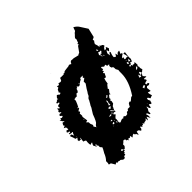

<svg xmlns="http://www.w3.org/2000/svg" viewBox="-129 -580 692 692"><g transform="rotate(-45 216.5 -234.5)"><path d="M55 -199Q57 -197 60 -188L61 -192Q61 -194 62 -195Q63 -198 66 -201Q64 -203 62 -202H58L55 -203L51 -204V-207H58Q58 -211 59 -212H53Q51 -213 49 -215L51 -218L52 -221L57 -220L61 -219V-224L60 -230L52 -234L57 -236L61 -238Q60 -239 58 -242L60 -246L63 -251L68 -250L72 -249Q71 -251 66 -256L64 -260L61 -264Q63 -263 68 -263V-268L74 -265L77 -266L80 -267V-269L77 -272L74 -274Q72 -279 80 -281L82 -280L83 -279L87 -281Q84 -284 81 -285V-287L80 -289Q81 -290 83 -292L85 -293V-301L89 -298L92 -295Q96 -297 94 -299V-301L93 -303L96 -306L100 -307Q105 -307 106 -311Q104 -313 102 -313H100L98 -314V-316L97 -317L101 -319L105 -320Q105 -322 107 -324L113 -322L112 -324Q112 -325 111 -327Q112 -329 119 -336Q124 -334 127 -330Q133 -330 134 -334L132 -336L130 -337L133 -342L135 -347L138 -349L142 -351Q142 -356 141 -358Q149 -356 150 -356Q152 -358 153 -362L161 -360Q167 -360 168 -364L170 -368L171 -372Q172 -371 175 -371H189Q190 -372 190 -372Q190 -374 191 -374Q192 -373 195 -373L197 -375L200 -377L206 -378L214 -379Q222 -379 227 -382Q231 -381 235 -378L236 -380L237 -381Q238 -386 245 -388Q246 -387 252 -387H256L260 -386L264 -385L268 -384Q272 -384 274 -382L279 -385L284 -387L299 -408H301L304 -409Q304 -410 303 -411Q302 -412 302 -414L305 -415L307 -416Q308 -421 311 -427V-431L310 -434L314 -439L319 -444Q322 -449 329 -453L331 -459L334 -467Q346 -460 351 -452Q355 -445 360 -438L369 -424L365 -407L361 -390Q356 -387 351 -385L352 -383L353 -380Q351 -378 348.5 -374Q346 -370 346 -369Q348 -363 349 -359Q350 -357 350 -350Q353 -351 354 -354L356 -352L357 -349H361Q367 -344 366 -340L364 -339L361 -337Q358 -334 355 -328H362L364 -331L365 -333L367 -332L368 -331L371 -322L367 -318L364 -314Q362 -316 362 -319Q362 -322 359 -323Q357 -318 354 -313L355 -307L356 -301Q357 -305 362 -311L366 -309L364 -304L362 -298Q360 -290 361 -287Q364 -286 367 -283L369 -285Q371 -287 374 -293Q374 -291 374.5 -289Q375 -287 376 -286V-284H379L380 -286V-289Q385 -289 386 -290H387L388 -291Q390 -291 391 -290L389 -285L386 -279L392 -277Q393 -274 390 -272L388 -271L386 -270Q382 -267 379 -263H385L383 -255Q385 -253 386 -253Q388 -254 389 -254Q390 -255 391 -255Q392 -255 393 -254Q396 -254 398 -253L397 -262Q396 -266 394 -272H402L401 -264L400 -256Q399 -247 400 -240L398 -235L396 -230L390 -233L388 -229L386 -225L380 -228Q379 -225 377 -221L381 -222L384 -223L386 -222Q388 -220 389 -219V-220L392 -219L396 -218L398 -220L401 -222Q402 -218 402 -206H401L399 -205V-203Q400 -202 400 -200L401 -198Q399 -193 403 -184L400 -182L397 -179L395 -178L392 -177Q389 -171 386 -166L390 -161L392 -159L395 -156Q394 -155 391 -155Q385 -155 383 -156Q381 -154 383 -152L385 -150L386 -148V-146L385 -144L380 -143L374 -141V-135H382Q382 -134 383 -133Q384 -132 385 -131Q382 -128 379 -127L375 -128L372 -129Q369 -127 367 -124L368 -116L369 -108Q368 -107 363 -109L360 -110H357Q358 -102 361 -93Q353 -91 350 -89L348 -91L347 -94Q345 -97 341 -99L340 -95L339 -92L341 -88L343 -84L341 -78Q341 -74 338 -73L334 -75L330 -78Q328 -76 328 -71Q328 -66 325 -64Q323 -65 321 -70L320 -74L319 -78Q317 -76 317 -75V-72L316 -69L315 -67L313 -64L311 -62V-51Q308 -48 306 -52L304 -57L301 -61Q300 -60 299 -59Q298 -58 297 -58L299 -55L300 -51V-39L296 -46L293 -52L291 -49L290 -45Q289 -41 286 -40V-51Q285 -49 280 -44H276L272 -43L271 -42L269 -40L266 -46L264 -43L263 -40L261 -41H259Q257 -39 256 -36L254 -40L252 -43Q249 -42 249 -40V-37L248 -34Q245 -31 243 -30L240 -35L236 -39H229V-37L228 -34V-31Q227 -29 227 -26Q224 -29 222 -35L220 -36H218L216 -42Q209 -41 205 -35L203 -37V-40L201 -46L200 -44Q198 -42 197 -41Q191 -43 190 -43Q189 -42 187 -35V-38L186 -41L184 -42Q182 -42 181 -43V-46L180 -49Q180 -49 178 -50Q175 -50 173 -51L170 -48L166 -44L164 -43Q162 -42 162 -41V-34L159 -30L155 -26H151V-21Q148 -21 147 -22L146 -19L145 -15Q143 -17 143 -18Q142 -16 142 -10Q140 -9 135 -9Q134 -6 132 -2H124L120 -5L118 -7L115 -9Q114 -8 112 -8Q110 -10 109 -10H105L100 -9V-11L99 -13L95 -11L92 -9L83 -24L81 -25H78Q75 -26 74 -29L76 -31V-42Q86 -52 92 -68L94 -71Q95 -72 95 -73L99 -80L102 -87Q97 -92 96 -94V-102L94 -104L92 -105L90 -104H88L86 -109L83 -114L84 -118Q86 -122 88 -125Q86 -127 83 -125L81 -124L79 -123Q76 -128 77 -134V-139L78 -144Q77 -147 74 -148L71 -149L68 -150Q68 -155 69 -159Q71 -166 70 -168Q68 -166 67 -161Q65 -162 58 -162Q58 -167 57 -168L60 -171Q60 -172 61 -173Q62 -174 63 -175L55 -177L52 -187L48 -197Q51 -200 55 -199ZM209 -117 208 -112V-107L210 -106L212 -104L218 -107L224 -109Q227 -109 229 -107L233 -111Q235 -112 237 -110L239 -109L240 -107H245L250 -108L252 -111L254 -114L258 -115H261L263 -118L264 -120H275L278 -126L282 -132L288 -134L291 -131L297 -136L303 -141Q305 -142 309 -142Q339 -187 339 -226V-234Q339 -240 340 -243Q336 -250 335 -252Q335 -261 334 -263L332 -265L329 -266Q326 -272 327 -276L328 -278Q330 -280 331 -281L326 -282H322L321 -286L320 -290L312 -288Q310 -289 305 -294L302 -293L300 -292Q304 -291 302 -283H297L300 -277L296 -276L293 -275Q294 -272 297 -269Q294 -266 293 -263Q292 -259 289 -256L286 -257L283 -258Q279 -249 278 -236Q274 -235 271 -230L268 -226L265 -223L266 -221L267 -218L263 -213L259 -208L258 -206V-204Q259 -203 257 -201L255 -203L253 -204L249 -199L245 -194Q246 -193 246 -188H241Q241 -187 242 -185Q243 -183 243 -182V-179L242 -176Q242 -172 241 -171L237 -168L233 -165L230 -158L226 -150L227 -148L228 -145Q224 -145 222 -146H217L216 -144L214 -142L217 -140L220 -137L214 -132L209 -127Q210 -123 209 -117ZM131 -185V-178L133 -173L135 -168Q134 -164 132 -162L134 -160L135 -158Q136 -156 138 -154L142 -160Q146 -164 148 -165Q148 -166 149 -166L150 -168L152 -171L157 -182L162 -195Q163 -196 170 -208Q176 -216 178 -223Q178 -224 183 -231Q184 -233 185 -235Q186 -237 187 -238L188 -240Q189 -244 192 -248L196 -251L199 -255L201 -260Q202 -261 205.5 -266.5Q209 -272 211 -276Q212 -278 222 -292V-302L228 -306L233 -310L231 -312L229 -313L231 -316Q233 -318 235 -320H222L219 -314L214 -312Q212 -311 210 -309L208 -308L206 -307Q204 -302 197 -302Q195 -304 193 -306L191 -307Q190 -306 190 -304L189 -302H185Q184 -293 178 -289Q177 -290 173 -290Q167 -282 166 -281Q164 -283 161 -282L158 -281H155Q154 -280 153 -280V-273L148 -261L142 -249Q142 -245 141 -244L138 -243L135 -242V-240Q134 -239 132 -239L133 -238L134 -236Q134 -239 135 -240V-233L133 -232L130 -230Q131 -227 131 -219L129 -215L132 -194L128 -193L124 -192ZM334 -325V-331L336 -329L338 -327Q338 -328 339 -329Q340 -330 341 -331L343 -333L345 -335L344 -337L343 -338H340L338 -337Q337 -338 334 -340L331 -335L330 -333L329 -331Q330 -325 334 -325ZM374 -169H378L381 -168L383 -172L380 -175V-178L379 -180Q376 -178 374 -169ZM385 -180V-178Q384 -177 384 -172Q385 -173 388 -175Q390 -177 392 -178Q392 -179 391 -181Q390 -183 390 -184H387L384 -183ZM366 -140 357 -137 358 -134 359 -130 364 -133 368 -135 367 -138ZM228 -172H217V-170L216 -168Q219 -167 222 -164ZM228 -182 227 -181 226 -180Q224 -178 226 -176H232Q230 -180 231 -182V-185L232 -187Q233 -188 233 -193L232 -195L230 -196ZM393 -207 391 -204 389 -202Q386 -200 386 -197Q394 -198 396 -204ZM144 -34 143 -32 141 -29 143 -27Q149 -27 151 -26Q149 -31 144 -34ZM394 -236V-247Q392 -244 387 -239Q392 -236 394 -236ZM215 -158 219 -154 223 -150H226L221 -156L216 -162V-160ZM241 -201Q244 -204 248 -205L246 -207Q245 -209 244 -210L242 -206L240 -205L237 -204Q238 -203 241 -201ZM208 -146V-150Q205 -150 202 -149L197 -148Q200 -144 208 -146ZM187 -120 189 -118 190 -116 193 -117 195 -118V-121L194 -124Q192 -123 190 -121.5Q188 -120 187 -120ZM380 -241 378 -237Q381 -234 382 -231Q384 -235 385 -238L383 -240ZM93 -111H90Q88 -106 92 -105Q95 -108 93 -111ZM333 -347Q336 -344 338 -343V-348L337 -352Q336 -351 334 -349ZM190 -133V-131L193 -130L196 -129V-134Q195 -133 190 -133ZM201 -118 202 -115V-111L204 -113L206 -114Q205 -117 201 -118ZM214 -147Q218 -150 213 -152Q210 -148 214 -147ZM334 -325 333 -323 332 -322Q332 -320 335 -318V-322ZM386 -246 384 -247Q382 -248 381 -248Q382 -245 386 -246ZM341 -315V-320L340 -319L339 -318Q338 -316 339 -315ZM329 -82Q329 -84 327 -86Q327 -84 329 -82ZM142 -249V-252L140 -251Q138 -250 138 -249ZM124 -205Q125 -204 127 -204Q127 -205 128 -206Q125 -206 124 -205ZM63 -181 61 -179Q62 -178 63 -179Q64 -180 63 -181ZM389 -219H387Q386 -218 387 -216Q389 -218 389 -219ZM206 -308V-310Q205 -311 203 -311L205 -309ZM200 -126V-124Q201 -123 202 -123V-125Q201 -125 200 -126ZM139 -153V-151L140 -152H141Q140 -153 139 -153ZM184 -113Q185 -112 185 -111Q186 -111 187 -112Q186 -113 184 -113ZM228 -158H229V-161Q228 -160 228 -158ZM160 -406Q160 -407 159 -407Q159 -406 160 -406ZM195 -102Q196 -102 196 -103Q195 -103 195 -102Z"/></g></svg>

Font: Kom-post
Style: Regular
Weight: 400
Designer: @guaschetti
Foundry: guaschetti
Version: Version 1.00 December 6, 2021, initial release